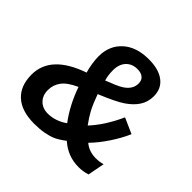

<svg xmlns="http://www.w3.org/2000/svg" viewBox="-171 -873 1063 1063"><g transform="rotate(45 361.0 -341.0)"><path d="M23.9 -172.9Q23.9 -323.7 231.9 -396Q224.6 -419.4 219.7 -450.2Q214.8 -481 214.8 -506.3Q214.8 -590.3 270.8 -641.1Q326.7 -691.9 423.8 -691.9Q501.5 -691.9 544.7 -658.9Q587.9 -626 587.9 -566.4Q587.9 -522 565.7 -487.5Q543.5 -453.1 501.7 -424.6Q460 -396 359.4 -355Q380.4 -296.9 398.9 -262.2Q417.5 -227.5 443.4 -192.9Q508.3 -262.2 557.6 -371.1L648.9 -330.6Q627 -279.8 590.3 -224.4Q553.7 -168.9 513.2 -127.4Q549.8 -96.2 603 -96.2Q633.8 -96.2 657.2 -104L638.2 -4.9Q606 5.9 570.3 5.9Q485.4 5.9 421.4 -51.3Q386.7 -24.4 361.3 -13.4Q335.9 -2.4 302.2 3.7Q268.6 9.8 226.6 9.8Q128.4 9.8 76.2 -37.4Q23.9 -84.5 23.9 -172.9ZM240.7 -83Q271.5 -83 301.8 -94Q332 -105 354 -121.6Q293.5 -201.7 256.3 -308.1Q195.8 -280.8 172.1 -248.5Q148.4 -216.3 148.4 -175.8Q148.4 -134.3 173.8 -108.6Q199.2 -83 240.7 -83ZM325.7 -508.3Q325.7 -468.8 335.4 -437.5Q404.8 -463.9 429.2 -479.2Q453.6 -494.6 466.1 -513.7Q478.5 -532.7 478.5 -557.6Q478.5 -582.5 462.2 -595.7Q445.8 -608.9 417.5 -608.9Q376 -608.9 350.8 -582Q325.7 -555.2 325.7 -508.3Z"/></g></svg>

Font: Liberation Sans
Style: Bold Italic
Weight: 700
Italic angle: -12°
Designer: Steve Matteson
Foundry: Ascender Corporation
Version: Version 2.1.5